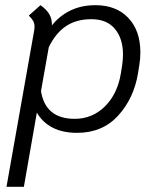

<svg xmlns="http://www.w3.org/2000/svg" viewBox="-20 -501 610 740"><path d="M521 -299Q521 -274 517 -251L512 -219Q496 -122 435.5 -55.5Q375 11 277 11Q222 11 183 -9Q144 -29 122 -67L72 219H5L112 -385Q113 -390 113 -399Q113 -411 108 -420Q103 -429 91 -441L136 -481Q160 -464 170.5 -445.5Q181 -427 180 -403Q208 -439 250.5 -460Q293 -481 348 -481Q428 -481 474.5 -432Q521 -383 521 -299ZM454 -291Q454 -352 423 -389.5Q392 -427 332 -427Q274 -427 234 -400Q194 -373 168 -319L138 -150Q155 -43 268 -43Q336 -43 384.5 -91Q433 -139 446 -219L451 -251Q454 -272 454 -291Z"/></svg>

Font: KoHo
Style: Italic
Weight: 400
Italic angle: -10°
Designer: Cadson Demak & Katatrad Team
Foundry: Cadson Demak Co.,Ltd.
Version: Version 1.000